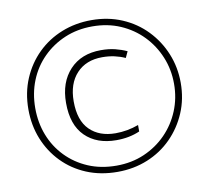

<svg xmlns="http://www.w3.org/2000/svg" viewBox="-80 -812 991 910"><g transform="rotate(-10 415.5 -357.0)"><path d="M415 8Q333 8 266 -20Q199 -48 150.5 -98Q102 -148 75.5 -214Q49 -280 49 -357Q49 -437 77.5 -504Q106 -571 156 -620Q206 -669 272.5 -695.5Q339 -722 416 -722Q496 -722 563 -693.5Q630 -665 679 -614Q728 -563 755 -497Q782 -431 782 -356Q782 -279 754 -213Q726 -147 676.5 -97Q627 -47 560 -19.5Q493 8 415 8ZM415 -22Q488 -22 549 -48.5Q610 -75 655 -121Q700 -167 725 -227.5Q750 -288 750 -357Q750 -426 725 -486.5Q700 -547 655.5 -593Q611 -639 550 -665.5Q489 -692 415 -692Q343 -692 282.5 -666.5Q222 -641 176.5 -595.5Q131 -550 106.5 -489Q82 -428 82 -357Q82 -287 105.5 -226.5Q129 -166 173.5 -120Q218 -74 279 -48Q340 -22 415 -22ZM435 -141Q341 -141 285.5 -195.5Q230 -250 230 -356Q230 -455 285.5 -514.5Q341 -574 436 -574Q474 -574 504 -566.5Q534 -559 560 -547L546 -517Q522 -528 495 -534Q468 -540 436 -540Q358 -540 312.5 -491Q267 -442 267 -357Q267 -265 313 -219.5Q359 -174 437 -174Q494 -174 548 -194V-163Q523 -152 495 -146.5Q467 -141 435 -141Z"/></g></svg>

Font: Noto Sans Kannada SemiCondensed ExtraLight
Style: Regular
Weight: 200
Width: 4
Designer: Jelle Bosma - Monotype Design Team
Foundry: Monotype Imaging Inc.
Version: Version 2.005; ttfautohint (v1.8.4.7-5d5b)